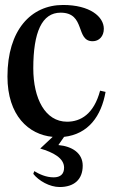

<svg xmlns="http://www.w3.org/2000/svg" viewBox="-20 -536 468 773"><path d="M220 217C278 217 313 187 313 131C313 80 270 53 215 48L238 15C336 4 388 -69 405 -166L383 -171C358 -77 305 -46 250 -46C162 -46 114 -139 114 -261C114 -407 149 -485 224 -485C326 -485 283 -370 353 -370C379 -370 398 -390 398 -420C398 -469 342 -516 234 -516C104 -516 10 -414 10 -228C10 -71 95 6 192 15L142 62C193 77 238 100 238 139C238 165 223 178 196 178C165 178 138 165 118 153L114 164C136 192 180 217 220 217Z"/></svg>

Font: RL Madena
Style: Regular
Weight: 400
Designer: I Kadek Wantara Putra
Foundry: Roughlines ID
Version: Version 1.000;Glyphs 3.1.2 (3151)